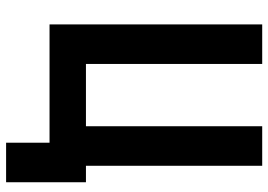

<svg xmlns="http://www.w3.org/2000/svg" viewBox="-144 -588 875 626"><g transform="rotate(90 293.0 -275.5)"><path d="M60.1 0V-693.4H189V-118.7H392.1V-693.4H521V-118.7H574.7V141.6H445.8V0Z"/></g></svg>

Font: Cascadia Code NF
Style: Bold
Weight: 700
Monospace: yes
Designer: Aaron Bell
Foundry: Saja Typeworks
Version: Version 2404.023; ttfautohint (v1.8.4)